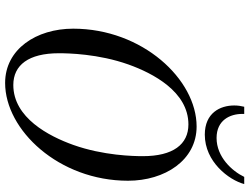

<svg xmlns="http://www.w3.org/2000/svg" viewBox="-132 -824 974 750"><g transform="rotate(90 355.0 -449.0)"><path d="M392 -877C392 -822 421 -762 506 -762C612 -762 683 -856 699 -916H671C648 -868 593 -808 519 -808C449 -808 425 -861 425 -908V-916H397C394 -904 392 -891 392 -877ZM188 -192C188 -227 190 -346 232 -464C266 -559 338 -698 466 -698C544 -698 590 -638 590 -520C590 -485 588 -366 546 -248C512 -153 440 -14 312 -14C234 -14 188 -74 188 -192ZM92 -248C92 -104 172 18 304 18C488 18 686 -192 686 -462C686 -606 606 -730 474 -730C290 -730 92 -518 92 -248Z"/></g></svg>

Font: Old Standard
Style: Italic
Weight: 400
Italic angle: -15.2°
Designer: Alexey Kryukov <alexios@thessalonica.org.ru>
Version: Version 2.0